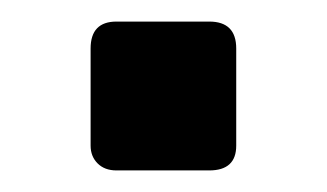

<svg xmlns="http://www.w3.org/2000/svg" viewBox="-20 -158 303 178"><path d="M64 -23V-113Q64 -138 88 -138H174Q199 -138 199 -113V-23Q199 0 174 0H88Q77 0 70.5 -6.5Q64 -13 64 -23Z"/></svg>

Font: Mina
Style: Bold
Weight: 700
Version: Version 1.000